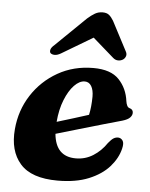

<svg xmlns="http://www.w3.org/2000/svg" viewBox="-53 -764 643 821"><g transform="rotate(5 269.0 -353.0)"><path d="M488 -146.5Q478 -105 445.8 -68.5Q413.5 -32 358.2 -9.2Q303 13.5 224.5 13.5Q112 13.5 63.8 -41.5Q15.5 -96.5 24 -190.5Q31 -271 73.2 -336.5Q115.5 -402 183.5 -440.8Q251.5 -479.5 336 -479.5Q411 -479.5 446.2 -442.2Q481.5 -405 488.5 -350Q490 -339.5 493.8 -331.8Q497.5 -324 504.5 -322Q520 -318 520 -303Q520 -292.5 511 -282.8Q502 -273 478.5 -266Q449 -258 400 -243.8Q351 -229.5 296.8 -213.8Q242.5 -198 198.5 -185Q207.5 -88 294 -88Q334.5 -88 368.2 -109.2Q402 -130.5 425.5 -165.5Q438.5 -181.5 447.5 -187Q456.5 -192.5 467 -192.5Q479.5 -192 486.8 -181.2Q494 -170.5 488 -146.5ZM304 -419Q281.5 -419 259 -395.8Q236.5 -372.5 220 -331.2Q203.5 -290 199 -236.5Q232.5 -246.5 269.5 -258Q306.5 -269.5 334.5 -278.5Q342 -312 342.5 -357Q342.5 -385.5 332.5 -402.2Q322.5 -419 304 -419ZM459 -527Q450 -521 438.2 -521Q426.5 -521 416.5 -529.5L325.5 -609L192 -529.5Q177.5 -521 165.8 -521Q154 -521 147.5 -527Q143 -532.5 145.5 -542Q148 -551.5 161.5 -563L290 -688Q307 -703 321.8 -711.5Q336.5 -720 354.5 -720Q372.5 -720 382.5 -711.5Q392.5 -703 401.5 -688L467 -563Q473.5 -551.5 470.2 -542Q467 -532.5 459 -527Z"/></g></svg>

Font: Fraunces 9pt
Style: Bold Italic
Weight: 700
Italic angle: -16°
Version: Version 1.000;[b76b70a41]